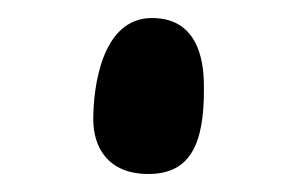

<svg xmlns="http://www.w3.org/2000/svg" viewBox="-20 -179 327 211"><path d="M82.5 -47.9C82.5 -17.1 98.6 12.2 143.1 12.2C189.9 12.2 204.1 -22 204.1 -80.1V-83C204.1 -102.5 202.6 -159.2 147 -159.2C91.3 -159.2 82.5 -82 82.5 -47.9Z"/></svg>

Font: Autour One
Style: Regular
Weight: 400
Designer: Eben Sorkin
Foundry: Eben Sorkin
Version: Version 1.002